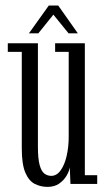

<svg xmlns="http://www.w3.org/2000/svg" viewBox="-20 -684 392 714"><path d="M156.5 11Q131.5 11 109.5 0Q87.5 -11 74.2 -42Q61 -73 61 -132.5V-491H9V-523H121V-138.5Q121 -93.5 127.5 -70Q134 -46.5 145.5 -38.2Q157 -30 170.5 -30Q191 -30 205.8 -50.8Q220.5 -71.5 228 -104.8Q235.5 -138 235.5 -175.5V-491H185V-523H295.5V-32.5H341.5V0H242L239.5 -62Q237.5 -47.5 227.5 -30.5Q217.5 -13.5 200 -1.2Q182.5 11 156.5 11ZM87.5 -560 161.5 -663.5H196.5L269.5 -560H235L178.5 -629.5L122.5 -560Z"/></svg>

Font: Imbue Thin 10pt Light
Style: Regular
Weight: 300
Version: Version 1.102